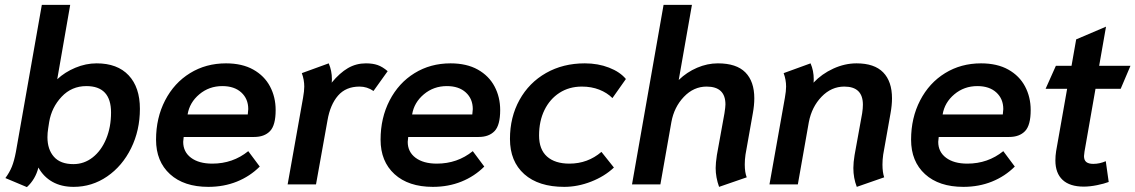

<svg xmlns="http://www.w3.org/2000/svg" viewBox="-20 -754 4642 785"><path d="M2 -26Q19 -49 28.5 -72.5Q38 -96 45 -133L151 -734H267L214 -430Q245 -459 288 -477Q331 -495 375 -495Q460 -495 506 -446Q552 -397 552 -309Q552 -221 516 -148Q480 -75 418 -32.5Q356 10 281 10Q231 10 194.5 -10.5Q158 -31 137 -69Q125 -21 90 11ZM434 -294Q434 -402 333 -402Q273 -402 232 -358.5Q191 -315 181 -255L177 -229Q174 -211 174 -193Q174 -143 200.5 -113Q227 -83 280 -83Q324 -83 359 -110.5Q394 -138 414 -186Q434 -234 434 -294Z M618 -183Q618 -272 655 -343.5Q692 -415 757 -455Q822 -495 904 -495Q970 -495 1015.5 -469.5Q1061 -444 1084 -400.5Q1107 -357 1107 -304Q1107 -242 1084 -218Q1061 -194 1019 -194H731Q729 -180 729 -174Q729 -133 761 -109Q793 -85 848 -85Q932 -85 995 -136L1042 -73Q1002 -33 948.5 -11.5Q895 10 832 10Q732 10 675 -42Q618 -94 618 -183ZM993 -286Q995 -302 995 -308Q995 -350 966.5 -376Q938 -402 889 -402Q835 -402 795 -368.5Q755 -335 747 -286Z M1219 -354Q1224 -382 1224 -400Q1224 -428 1214 -455L1324 -495Q1337 -465 1337 -430Q1337 -421 1336 -416Q1369 -456 1402.5 -475.5Q1436 -495 1476 -495Q1504 -495 1524 -488Q1544 -481 1565 -463L1507 -382Q1481 -400 1450 -400Q1394 -400 1362 -363Q1330 -326 1319 -262L1272 0H1156Z M1536 -183Q1536 -272 1573 -343.5Q1610 -415 1675 -455Q1740 -495 1822 -495Q1888 -495 1933.5 -469.5Q1979 -444 2002 -400.5Q2025 -357 2025 -304Q2025 -242 2002 -218Q1979 -194 1937 -194H1649Q1647 -180 1647 -174Q1647 -133 1679 -109Q1711 -85 1766 -85Q1850 -85 1913 -136L1960 -73Q1920 -33 1866.5 -11.5Q1813 10 1750 10Q1650 10 1593 -42Q1536 -94 1536 -183ZM1911 -286Q1913 -302 1913 -308Q1913 -350 1884.5 -376Q1856 -402 1807 -402Q1753 -402 1713 -368.5Q1673 -335 1665 -286Z M2065 -186Q2065 -275 2104 -345.5Q2143 -416 2212.5 -455.5Q2282 -495 2371 -495Q2425 -495 2470 -477.5Q2515 -460 2539 -431L2484 -353Q2462 -375 2430 -387.5Q2398 -400 2359 -400Q2307 -400 2267.5 -374.5Q2228 -349 2206 -304Q2184 -259 2184 -200Q2184 -143 2216.5 -114Q2249 -85 2308 -85Q2383 -85 2439 -133L2490 -69Q2452 -33 2397 -11.5Q2342 10 2287 10Q2182 10 2123.5 -42Q2065 -94 2065 -186Z M2906 -67Q2906 -87 2911 -120L2942 -291Q2946 -317 2946 -327Q2946 -400 2869 -400Q2816 -400 2776 -358Q2736 -316 2725 -255L2680 0H2564L2693 -734H2809L2755 -427Q2788 -459 2830 -477Q2872 -495 2915 -495Q2991 -495 3027.5 -458Q3064 -421 3064 -352Q3064 -324 3058 -291L3028 -122Q3025 -101 3025 -82Q3025 -49 3033 -29L2920 10Q2906 -29 2906 -67Z M3469 -67Q3469 -90 3474 -120L3505 -291Q3508 -311 3508 -326Q3508 -400 3432 -400Q3379 -400 3339 -358.5Q3299 -317 3287 -255L3242 0H3126L3189 -354Q3194 -382 3194 -400Q3194 -428 3184 -455L3294 -495Q3307 -465 3307 -430Q3307 -421 3306 -416Q3340 -452 3387 -473.5Q3434 -495 3482 -495Q3555 -495 3591 -458Q3627 -421 3627 -352Q3627 -324 3621 -291L3591 -122Q3588 -101 3588 -81Q3588 -50 3595 -29L3483 10Q3469 -26 3469 -67Z M3705 -183Q3705 -272 3742 -343.5Q3779 -415 3844 -455Q3909 -495 3991 -495Q4057 -495 4102.5 -469.5Q4148 -444 4171 -400.5Q4194 -357 4194 -304Q4194 -242 4171 -218Q4148 -194 4106 -194H3818Q3816 -180 3816 -174Q3816 -133 3848 -109Q3880 -85 3935 -85Q4019 -85 4082 -136L4129 -73Q4089 -33 4035.5 -11.5Q3982 10 3919 10Q3819 10 3762 -42Q3705 -94 3705 -183ZM4080 -286Q4082 -302 4082 -308Q4082 -350 4053.5 -376Q4025 -402 3976 -402Q3922 -402 3882 -368.5Q3842 -335 3834 -286Z M4295 -98Q4295 -117 4298 -136L4343 -391H4255L4297 -485H4361L4380 -593L4502 -645L4474 -485H4602L4562 -391H4459L4414 -134Q4412 -120 4412 -116Q4412 -99 4421.5 -91.5Q4431 -84 4450 -84Q4476 -84 4501 -95L4513 -10Q4495 -3 4465.5 3Q4436 9 4411 9Q4354 9 4324.5 -18.5Q4295 -46 4295 -98Z"/></svg>

Font: Niramit SemiBold
Style: Italic
Weight: 600
Italic angle: -10°
Designer: Katatrad Aksorn Co.,Ltd.
Foundry: Cadson Demak Co.,Ltd.
Version: Version 1.001; ttfautohint (v1.6)